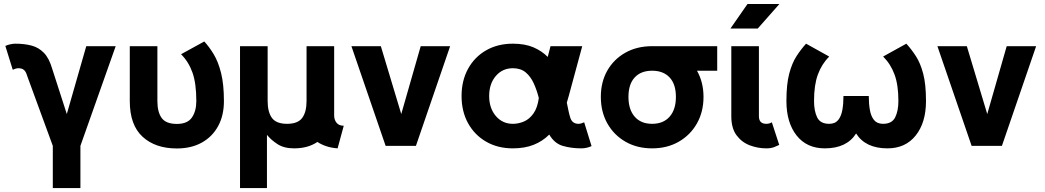

<svg xmlns="http://www.w3.org/2000/svg" viewBox="-20 -743 5322 978"><path d="M389.6 0V214.8H249V0L117.7 -358.4Q112.8 -376.5 102.8 -386Q92.8 -395.5 73.2 -395.5Q66.9 -395.5 58.3 -392.8Q49.8 -390.1 44.9 -387.7L7.3 -508.8Q16.1 -513.7 31 -517.1Q45.9 -520.5 58.6 -520.5Q103.5 -520.5 140.1 -511Q176.8 -501.5 203.6 -473.9Q230.5 -446.3 246.1 -392.1L320.3 -162.1L419.4 -507.8H569.3Z M781.7 -507.8V-228Q781.7 -171.9 803.7 -141.8Q825.7 -111.8 880.9 -111.8Q935.5 -111.8 957.8 -144.8Q980 -177.7 980 -228Q980 -318.4 960.4 -373.3Q940.9 -428.2 902.3 -466.8L1020.5 -531.7Q1045.9 -504.4 1068.8 -466.3Q1091.8 -428.2 1106.2 -370.8Q1120.6 -313.5 1120.6 -228Q1120.6 -154.8 1091.1 -100.6Q1061.5 -46.4 1007.8 -16.6Q954.1 13.2 880.9 13.2Q771 13.2 706.1 -46.6Q641.1 -106.4 641.1 -228V-507.8Z M1699.7 12.7Q1667 10.3 1641.4 1.5Q1615.7 -7.3 1596.7 -20Q1548.8 12.7 1478 12.7Q1426.8 12.7 1393.6 -8.8Q1360.4 -30.3 1339.8 -56.2V214.8H1202.6V-507.8H1343.3V-228.5Q1343.3 -172.4 1365.2 -142.3Q1387.2 -112.3 1442.4 -112.3Q1497.1 -112.3 1519.3 -142.3Q1541.5 -172.4 1541.5 -228.5V-507.8H1682.1V-154.8Q1682.1 -132.8 1694.3 -117.7Q1706.5 -102.5 1731 -102.5Z M2023.9 -162.1 2123 -507.8H2272.9L2098.6 0H1944.3L1770 -507.8H1919.9Z M2993.2 1Q2984.4 5.9 2969.7 9.3Q2955.1 12.7 2941.9 12.7Q2889.6 12.7 2846.9 0.2Q2804.2 -12.2 2777.8 -57.6Q2743.7 -23.4 2698.2 -5.4Q2652.8 12.7 2592.3 12.7Q2515.6 12.7 2456.5 -21.2Q2397.5 -55.2 2364.3 -115.2Q2331.1 -175.3 2331.1 -253.9Q2331.1 -332.5 2364.3 -392.8Q2397.5 -453.1 2456.5 -486.8Q2515.6 -520.5 2592.3 -520.5Q2653.8 -520.5 2697 -502Q2740.2 -483.4 2770 -453.1L2784.2 -507.8H2945.8L2877 -253.9Q2872.1 -236.3 2867.2 -220.2Q2871.6 -198.7 2875.5 -179.9Q2879.4 -161.1 2884.3 -145.5Q2893.6 -112.3 2927.2 -112.3Q2933.6 -112.3 2942.4 -115Q2951.2 -117.7 2955.6 -120.1ZM2592.3 -395.5Q2539.6 -395.5 2505.6 -356Q2471.7 -316.4 2471.7 -253.9Q2471.7 -191.9 2505.6 -152.1Q2539.6 -112.3 2592.3 -112.3Q2621.6 -112.3 2649.2 -124.3Q2676.8 -136.2 2697.3 -165Q2717.8 -193.8 2724.6 -243.7Q2714.4 -284.2 2698.7 -318.6Q2683.1 -353 2657.7 -374.3Q2632.3 -395.5 2592.3 -395.5Z M3040.5 -249.5Q3040.5 -325.7 3073.7 -383.8Q3106.9 -441.9 3166 -474.9Q3225.1 -507.8 3301.8 -507.8H3633.3V-382.8H3530.3Q3563.5 -323.7 3563.5 -249.5Q3563.5 -173.3 3530 -114.3Q3496.6 -55.2 3437.5 -21.2Q3378.4 12.7 3301.8 12.7Q3225.1 12.7 3166 -21.2Q3106.9 -55.2 3073.7 -114.3Q3040.5 -173.3 3040.5 -249.5ZM3181.2 -249.5Q3181.2 -185.1 3212.9 -148.7Q3244.6 -112.3 3301.8 -112.3Q3358.9 -112.3 3390.9 -148.7Q3422.9 -185.1 3422.9 -249.5Q3422.9 -314 3390.9 -348.4Q3358.9 -382.8 3301.8 -382.8Q3244.6 -382.8 3212.9 -348.4Q3181.2 -314 3181.2 -249.5Z M3911.6 -120.1 3949.2 -4.9Q3939.9 0 3923.6 6.3Q3907.2 12.7 3883.3 12.7Q3839.8 12.7 3798.8 -2.9Q3757.8 -18.6 3731.4 -54.4Q3705.1 -90.3 3705.1 -150.9V-507.8H3845.7V-150.9Q3845.7 -112.3 3883.3 -112.3Q3899.4 -112.3 3911.6 -120.1ZM3839.8 -597.7H3700.7L3787.6 -722.7H3950.2Z M3985.8 -228.5Q3985.8 -314 4000.2 -368.2Q4014.6 -422.4 4037.6 -457.5Q4060.5 -492.7 4085.9 -520.5L4203.6 -455.1Q4165.5 -416.5 4146 -363.3Q4126.5 -310.1 4126.5 -228.5Q4126.5 -178.2 4142.3 -145.3Q4158.2 -112.3 4203.6 -112.3Q4233.9 -112.3 4249.5 -131.6Q4265.1 -150.9 4270.8 -183.1Q4276.4 -215.3 4276.4 -253.9H4405.3Q4405.3 -215.3 4410.9 -183.1Q4416.5 -150.9 4432.1 -131.6Q4447.8 -112.3 4478 -112.3Q4523.4 -112.3 4539.8 -145.3Q4556.2 -178.2 4556.2 -228.5Q4556.2 -310.1 4536.6 -363.3Q4517.1 -416.5 4478.5 -455.1L4596.7 -520.5Q4622.1 -492.7 4645 -457.5Q4668 -422.4 4682.4 -368.2Q4696.8 -314 4696.8 -228.5Q4696.8 -118.7 4644.5 -53Q4592.3 12.7 4500.5 12.7Q4388.7 12.7 4340.8 -63Q4293 12.7 4181.2 12.7Q4089.4 12.7 4037.6 -53Q3985.8 -118.7 3985.8 -228.5Z M5008.8 -162.1 5107.9 -507.8H5257.8L5083.5 0H4929.2L4754.9 -507.8H4904.8Z"/></svg>

Font: Giphurs
Style: Bold
Weight: 700
Version: Version 0.920; ttfautohint (v1.8.4.7-5d5b)